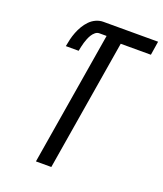

<svg xmlns="http://www.w3.org/2000/svg" viewBox="-136 -825 779 915"><g transform="rotate(20 253.5 -367.5)"><path d="M155 0 267 -677H230Q219 -677 209.5 -669Q200 -661 194 -651Q188 -641 183.5 -630Q179 -619 176 -608.5Q173 -598 170.5 -587Q168 -576 166 -565H101Q104 -583 108.5 -601.5Q113 -620 120 -638Q127 -656 137 -673Q147 -690 161 -704.5Q175 -719 193 -727Q211 -735 229 -735H507L496 -665H343L233 0Z"/></g></svg>

Font: Iosevka Oblique
Style: Regular
Weight: 400
Italic angle: -9°
Monospace: yes
Designer: Belleve Invis
Foundry: Belleve Invis
Version: Version 32.5.0; ttfautohint (v1.8.4)